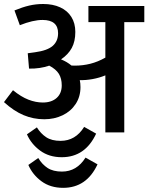

<svg xmlns="http://www.w3.org/2000/svg" viewBox="-22 -653 731 946"><path d="M689 -543.9H590.3V-0.5H497.1V-281.7Q467.8 -269.5 434.3 -263.4Q400.9 -257.3 371.1 -258.3Q374.5 -243.2 374.5 -223.6Q374.5 -176.8 350.8 -140.6Q327.1 -104.5 286.4 -85Q245.6 -65.4 196.3 -65.4Q142.6 -65.4 94.2 -85.7Q45.9 -106 -2.4 -149.9L42 -208.5Q82 -175.8 118.2 -161.9Q154.3 -147.9 189 -147.9Q231.9 -147.9 257.1 -170.4Q282.2 -192.9 282.2 -232.4Q282.2 -266.1 268.1 -289.1Q253.9 -312 220.7 -329.6Q175.8 -314 121.1 -314.9L114.7 -390.6Q128.9 -392.1 150.4 -395.5Q211.4 -403.8 237.8 -427Q264.2 -450.2 264.2 -489.3Q264.2 -554.7 187.5 -554.7Q140.6 -554.7 75.7 -528.8L49.3 -601.6Q88.4 -617.7 121.6 -625.5Q154.8 -633.3 190.9 -633.3Q238.8 -633.3 274.4 -616.9Q310.1 -600.6 329.6 -569.6Q349.1 -538.6 349.1 -495.6Q349.1 -449.2 331.8 -417Q314.5 -384.8 278.8 -360.4Q308.1 -348.6 330.1 -330.1Q335.9 -329.6 347.2 -329.6Q386.2 -329.6 423.1 -338.9Q460 -348.1 497.1 -369.1V-543.9H413.6V-623.5H689ZM110.8 8.8 159.7 -25.4Q178.7 5.4 205.8 23.2Q232.9 41 276.4 41Q350.1 41 392.6 -27.8L451.7 5.4Q397.9 121.6 282.2 121.6Q219.7 121.6 175.5 88.9Q131.3 56.2 110.8 8.8ZM399.4 123.5 458.5 156.7Q404.8 272.5 289.1 272.5Q226.1 272.5 182.1 240Q138.2 207.5 117.7 159.7L166.5 125.5Q185.1 156.7 212.4 174.6Q239.7 192.4 283.2 192.4Q356.4 192.4 399.4 123.5Z"/></svg>

Font: Varta SemiBold
Style: Regular
Weight: 600
Designer: Joana Correia, Viktoriya Grabowska, Eben Sorkin
Foundry: Sorkin Type
Version: Version 1.003; ttfautohint (v1.3) -l 8 -r 24 -G 200 -x 12 -H